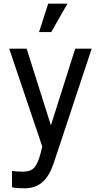

<svg xmlns="http://www.w3.org/2000/svg" viewBox="-20 -785 539 1037"><path d="M190.9 -611.8 240.2 -765.1H344.2L256.8 -611.8ZM201.2 36.1 208 5.9 29.8 -522H124L254.9 -107.9L386.2 -522H475.1L288.1 42Q266.1 109.9 257.8 128.4Q224.6 204.1 165 224.1Q141.6 231.9 112.8 231.9Q88.9 231.9 71.8 230.5Q54.7 229 49.8 227.5L44.9 226.1V138.2Q73.2 142.1 103 142.1Q147 142.1 166.5 118.9Q186 95.7 201.2 36.1Z"/></svg>

Font: Standard
Style: Regular
Weight: 400
Designer: Bryce Wilner
Version: Version 2.000;PS 2.0;hotconv 16.6.51;makeotf.lib2.5.65220 DE